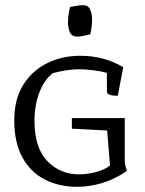

<svg xmlns="http://www.w3.org/2000/svg" viewBox="-20 -712 559 740"><path d="M461 -82 469 -53Q422 -21 373.5 -6.5Q325 8 277 8Q208 8 153 -20Q98 -48 66.5 -105Q35 -162 35 -248Q35 -330 69.5 -385Q104 -440 161.5 -468.5Q219 -497 289 -497Q382 -497 455 -453L434 -343Q430 -343 420 -343.5Q410 -344 401 -347.5Q392 -351 392 -359V-431Q372 -437 341.5 -441Q311 -445 285 -445Q259 -445 232 -440.5Q205 -436 184 -430Q152 -407 132.5 -357.5Q113 -308 113 -246Q113 -142 162.5 -91Q212 -40 285 -40Q315 -40 348.5 -48.5Q382 -57 404 -74L393 -209L257 -216V-257H461ZM301 -692Q320 -692 327.5 -675Q335 -658 335 -636Q335 -616 331.5 -598Q328 -580 328 -580Q328 -580 310 -575.5Q292 -571 277 -571Q256 -571 249 -588.5Q242 -606 242 -626Q242 -648 246 -666.5Q250 -685 250 -685Q250 -685 268.5 -688.5Q287 -692 301 -692Z"/></svg>

Font: Mate SC
Style: Regular
Weight: 400
Designer: Eduardo Rodriguez Tunni
Foundry: Eduardo Rodriguez Tunni
Version: Version 1.003; ttfautohint (v1.8.4.7-5d5b);gftools[0.9.24]